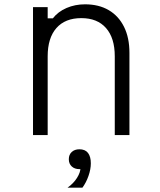

<svg xmlns="http://www.w3.org/2000/svg" viewBox="-20 -626 740 890"><path d="M133 0V-593H201V-541H225Q249 -572 288.5 -589Q328 -606 374 -606Q438 -606 484 -579Q530 -552 555 -501.5Q580 -451 580 -381V0H512V-365Q512 -450 471.5 -496Q431 -542 357 -542Q282 -542 241.5 -496Q201 -450 201 -365V0ZM348 158Q326 158 312.5 145.5Q299 133 299 112Q299 91 312.5 78.5Q326 66 348 66Q370 66 383.5 78.5Q397 91 397 112Q397 133 384 145.5Q371 158 348 158ZM293 244Q321 224 337 198.5Q353 173 353 152L348 66Q375 66 388 83Q401 100 401 131Q401 159 390 190Q379 221 362 244Z"/></svg>

Font: Martian Mono SemiExpanded ExtraLight
Style: Regular
Weight: 250
Monospace: yes
Version: Version 0.930